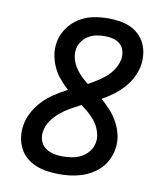

<svg xmlns="http://www.w3.org/2000/svg" viewBox="-84 -813 768 890"><g transform="rotate(10 300.0 -367.5)"><path d="M255 8Q227 8 198.5 4Q170 0 145 -10Q120 -20 99.5 -37.5Q79 -55 67 -79Q55 -103 51 -131Q47 -159 52 -187Q57 -219 73.5 -249.5Q90 -280 114 -305Q138 -330 167 -349Q196 -368 227 -384Q205 -404 186.5 -426Q168 -448 155.5 -474Q143 -500 137.5 -530Q132 -560 137 -591Q143 -627 164 -658Q185 -689 216.5 -709Q248 -729 283.5 -736Q319 -743 354 -743Q381 -743 407.5 -739Q434 -735 457 -725Q480 -715 498.5 -697.5Q517 -680 528 -657Q539 -634 542 -607.5Q545 -581 541 -555Q536 -526 522 -498Q508 -470 487 -446.5Q466 -423 440.5 -404Q415 -385 388 -370Q411 -350 432 -327Q453 -304 468 -276Q483 -248 490 -216.5Q497 -185 491 -151Q487 -126 475.5 -102Q464 -78 445.5 -59Q427 -40 403.5 -26.5Q380 -13 355 -5.5Q330 2 305 5Q280 8 255 8ZM313 -427Q327 -435 341.5 -443.5Q356 -452 370 -462Q384 -472 396.5 -483Q409 -494 419 -507.5Q429 -521 436 -536Q443 -551 446 -566Q449 -586 444 -605Q439 -624 425.5 -636.5Q412 -649 393 -654Q374 -659 354 -659Q334 -659 314.5 -655.5Q295 -652 277 -641.5Q259 -631 246.5 -613.5Q234 -596 231 -576Q228 -560 230.5 -545Q233 -530 238.5 -516Q244 -502 252 -490Q260 -478 269.5 -467Q279 -456 290 -446Q301 -436 313 -427ZM255 -76Q277 -76 299.5 -79.5Q322 -83 343 -94Q364 -105 378.5 -124Q393 -143 397 -166Q400 -183 397 -200Q394 -217 387.5 -232Q381 -247 371.5 -260Q362 -273 350.5 -284.5Q339 -296 326.5 -306Q314 -316 301 -326Q276 -313 251.5 -299Q227 -285 205.5 -267Q184 -249 167.5 -225.5Q151 -202 147 -176Q144 -161 146 -146.5Q148 -132 155 -119.5Q162 -107 173 -98.5Q184 -90 197.5 -85Q211 -80 225.5 -78Q240 -76 255 -76Z"/></g></svg>

Font: Iosevka Curly Medium Extended
Style: Italic
Weight: 500
Width: 7
Italic angle: -9°
Monospace: yes
Designer: Belleve Invis
Foundry: Belleve Invis
Version: Version 11.1.0; ttfautohint (v1.8.3)